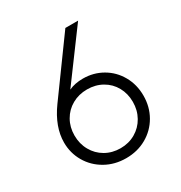

<svg xmlns="http://www.w3.org/2000/svg" viewBox="-170 -844 921 975"><g transform="rotate(-30 290.0 -356.0)"><path d="M55.2 -218.8Q55.2 -310.1 123.5 -404.8L352.1 -719.7H426.8L217.3 -436Q252.9 -452.6 300.3 -452.6Q361.8 -452.6 413.1 -423.1Q464.4 -393.6 494.1 -341.3Q523.9 -289.1 523.9 -224.1Q523.9 -158.7 493.4 -105.7Q462.9 -52.7 409.7 -22.5Q356.4 7.8 290 7.8Q223.1 7.8 169.4 -22.7Q115.7 -53.2 85.4 -105.2Q55.2 -157.2 55.2 -218.8ZM461.4 -223.6Q461.4 -272 439.7 -311Q418 -350.1 378.9 -372.3Q339.8 -394.5 291 -394.5Q242.2 -394.5 202.9 -372.3Q163.6 -350.1 141.4 -311Q119.1 -272 119.1 -223.1Q119.1 -174.3 141.4 -134.8Q163.6 -95.2 202.6 -72.8Q241.7 -50.3 290.5 -50.3Q338.9 -50.3 377.9 -73Q417 -95.7 439.2 -135.3Q461.4 -174.8 461.4 -223.6Z"/></g></svg>

Font: Reddit Sans Light
Style: Regular
Weight: 300
Designer: Stephen Hutchings
Foundry: Reddit
Version: Version 1.013